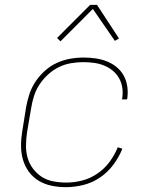

<svg xmlns="http://www.w3.org/2000/svg" viewBox="-20 -766 640 794"><path d="M252 8Q222 8 193 2Q164 -4 140 -18.5Q116 -33 99.5 -55.5Q83 -78 75 -105.5Q67 -133 67 -163Q67 -193 72 -223L88 -323Q93 -351 102 -378Q111 -405 127.5 -429.5Q144 -454 166.5 -474Q189 -494 215.5 -506Q242 -518 270 -523Q298 -528 326 -528Q351 -528 375.5 -524.5Q400 -521 422.5 -512Q445 -503 463 -488Q481 -473 492 -452.5Q503 -432 506.5 -407.5Q510 -383 506 -357L505 -355H484L485 -357Q489 -380 486 -401.5Q483 -423 473 -441.5Q463 -460 446.5 -473.5Q430 -487 410.5 -495Q391 -503 369 -506Q347 -509 324 -509Q299 -509 273 -504.5Q247 -500 223.5 -488.5Q200 -477 179.5 -458.5Q159 -440 144 -417.5Q129 -395 121 -370Q113 -345 109 -320L92 -220Q88 -193 87.5 -166Q87 -139 94 -114Q101 -89 116.5 -68.5Q132 -48 153 -34.5Q174 -21 200.5 -16Q227 -11 254 -11Q287 -11 320 -19.5Q353 -28 382.5 -48Q412 -68 433 -96.5Q454 -125 467 -157L486 -151Q472 -116 448.5 -84.5Q425 -53 393 -31.5Q361 -10 324.5 -1Q288 8 252 8ZM230 -595 216 -609 353 -746H381L472 -607L455 -597L364 -729Z"/></svg>

Font: Iosevka Aile Thin
Style: Italic
Weight: 100
Italic angle: -9°
Designer: Belleve Invis
Foundry: Belleve Invis
Version: Version 31.1.0; ttfautohint (v1.8.4)